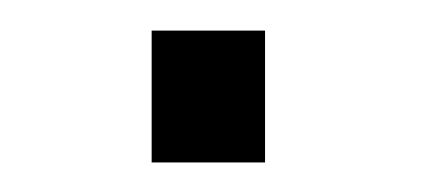

<svg xmlns="http://www.w3.org/2000/svg" viewBox="-20 -413 286 128"><path d="M156.7 -304.7H81.1V-392.6H156.7Z"/></svg>

Font: Franko
Style: Light
Weight: 300
Designer: Google
Version: Version 1.200310; 2013